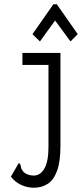

<svg xmlns="http://www.w3.org/2000/svg" viewBox="-20 -705 390 899"><path d="M138 174Q108 174 79.5 161Q51 148 31 122L63 67L68 59L74 62Q77 70 78.5 79Q80 88 91 101Q110 117 138 117Q169 117 188 84Q207 51 207 -18V-401H85V-457H263V-22Q263 51 247.5 94Q232 137 204 155.5Q176 174 138 174ZM167 -511 132 -545 230 -685H246L344 -545L310 -511L238 -609Z"/></svg>

Font: Inconsolata ExtraCondensed
Style: Regular
Weight: 400
Width: 2
Monospace: yes
Designer: Raph Levien, Cyreal, Brenton Simpson
Foundry: Raph Levien, Cyreal, Google
Version: Version 3.000; ttfautohint (v1.8.2.53-6de2)